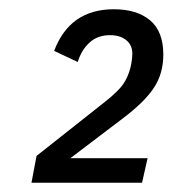

<svg xmlns="http://www.w3.org/2000/svg" viewBox="-20 -724 373 415"><path d="M287 -329H48L59 -387L207 -504Q236 -527 246.5 -542.5Q257 -558 262 -578Q264 -586 265 -594.5Q266 -603 266 -608Q266 -627 252.5 -637.5Q239 -648 218 -648Q191 -648 173.5 -632Q156 -616 148 -590L97 -614Q131 -704 226 -704Q276 -704 304.5 -680Q333 -656 333 -606Q333 -565 312.5 -534Q292 -503 244 -467L132 -382H299Z"/></svg>

Font: IBM Plex Sans Cond Text
Style: Italic
Weight: 450
Width: 3
Italic angle: -11°
Designer: Mike Abbink, Paul van der Laan, Pieter van Rosmalen
Foundry: Bold Monday
Version: Version 1.3